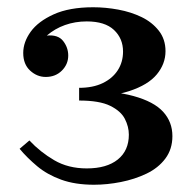

<svg xmlns="http://www.w3.org/2000/svg" viewBox="-20 -499 539 529"><path d="M237 -479Q271 -479 306 -472.5Q341 -466 370 -452Q399 -438 417.5 -414.5Q436 -391 436 -358Q436 -323 412 -294Q388 -265 336 -248Q284 -231 198 -231V-257Q236 -257 263 -270Q290 -283 304.5 -305.5Q319 -328 319 -357Q319 -393 294 -416.5Q269 -440 219 -440Q187 -440 159 -430Q131 -420 109 -401Q140 -404 154 -386Q168 -368 168 -346Q168 -322 150.5 -304.5Q133 -287 106 -287Q82 -287 63 -304.5Q44 -322 44 -353Q44 -383 64.5 -411.5Q85 -440 128 -459.5Q171 -479 237 -479ZM198 -250Q291 -250 347.5 -234.5Q404 -219 429.5 -191Q455 -163 455 -124Q455 -88 435.5 -62Q416 -36 383.5 -20.5Q351 -5 313 2.5Q275 10 239 10Q187 10 148.5 -4Q110 -18 82.5 -41Q55 -64 34 -89L61 -112Q91 -80 129.5 -57.5Q168 -35 219 -35Q274 -35 304.5 -59.5Q335 -84 335 -128Q335 -150 324 -171.5Q313 -193 283.5 -207.5Q254 -222 198 -222Z"/></svg>

Font: Brygada 1918 SemiBold
Style: Regular
Weight: 600
Designer: Mateusz Machalski | Borys Kosmynka | Przemek Hoffer
Foundry: NIEPODLEGLA 2018
Version: Version 3.006